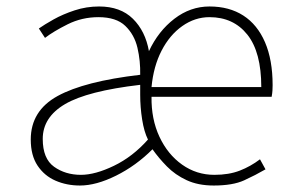

<svg xmlns="http://www.w3.org/2000/svg" viewBox="-20 -560 903 593"><path d="M227 13Q186 13 151.5 -2Q117 -17 96 -48.5Q75 -80 75 -129Q75 -218 158 -263.5Q241 -309 413 -329Q414 -372 404.5 -412.5Q395 -453 367 -480Q339 -507 284 -507Q233 -507 189 -485Q145 -463 119 -443L100 -472Q117 -484 145.5 -500Q174 -516 210.5 -528Q247 -540 286 -540Q352 -540 390.5 -502Q429 -464 440 -402Q469 -464 518.5 -502Q568 -540 627 -540Q688 -540 731.5 -512Q775 -484 798.5 -429.5Q822 -375 822 -297Q822 -289 821.5 -280.5Q821 -272 819 -261H448Q447 -192 472.5 -137.5Q498 -83 542.5 -51.5Q587 -20 642 -20Q687 -20 720.5 -33Q754 -46 783 -68L800 -37Q769 -19 734 -3Q699 13 640 13Q592 13 556.5 -3.5Q521 -20 495.5 -46Q470 -72 451 -99Q400 -48 338.5 -17.5Q277 13 227 13ZM230 -20Q274 -20 332 -48Q390 -76 437 -129Q425 -153 419 -191Q413 -229 413 -267V-298Q250 -279 181 -238.5Q112 -198 112 -131Q112 -70 147 -45Q182 -20 230 -20ZM448 -291H787Q787 -399 744 -453Q701 -507 627 -507Q582 -507 543 -479.5Q504 -452 479 -403.5Q454 -355 448 -291Z"/></svg>

Font: Noto Sans TC Thin
Style: Regular
Weight: 100
Designer: Ryoko NISHIZUKA 西塚涼子 (kana, bopomofo & ideographs); Paul D. Hunt (Latin, Greek & Cyrillic); Sandoll Communications 산돌커뮤니
Foundry: Adobe
Version: Version 2.004-H2;hotconv 1.0.118;makeotfexe 2.5.65603